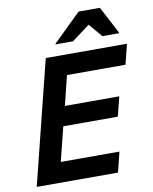

<svg xmlns="http://www.w3.org/2000/svg" viewBox="-96 -962 823 1034"><g transform="rotate(-10 316.0 -445.5)"><path d="M464.2 0H20L188.3 -675H632.5L605 -565H285L245 -403.3H542.5L515.8 -296.7H217.5L170.8 -110H491.7ZM252.5 -738.3 253.3 -741.7 405.8 -890.8H522.5L600.8 -741.7L600 -738.3H509.2L446.7 -811.7L348.3 -738.3Z"/></g></svg>

Font: Funnel Sans SemiBold
Style: Italic
Weight: 600
Italic angle: -14.036°
Designer: NORD ID, Kristian Moeller
Foundry: Dicotype
Version: Version 1.000